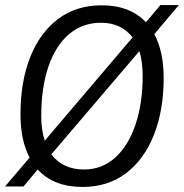

<svg xmlns="http://www.w3.org/2000/svg" viewBox="-29 -730 727 759"><path d="M297 9Q183 9 120 -60L64 7H-9L88 -107Q52 -175 52 -278Q52 -406 90 -503Q128 -600 200 -654.5Q272 -709 373 -709Q485 -709 548 -642L605 -710H678L581 -595Q618 -526 618 -422Q618 -294 579.5 -197Q541 -100 469.5 -45.5Q398 9 297 9ZM134 -270Q134 -216 148 -174L495 -582Q451 -640 370 -640Q297 -640 244 -595Q191 -550 162.5 -467Q134 -384 134 -270ZM303 -60Q375 -60 427 -107.5Q479 -155 507 -238.5Q535 -322 535 -430Q535 -486 522 -528L174 -120Q219 -60 303 -60Z"/></svg>

Font: Georama
Style: Italic
Weight: 400
Italic angle: -9°
Designer: Jean-Baptiste Levee
Foundry: Production Type
Version: Version 1.000